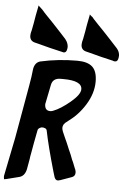

<svg xmlns="http://www.w3.org/2000/svg" viewBox="-112 -1077 734 1114"><g transform="rotate(5 255.0 -520.0)"><path d="M255 -801V-797Q252 -772 236 -772Q232 -772 227 -774L223 -775Q151 -791 86 -809L62 -815Q34 -823 34 -853Q34 -866 40 -886Q42 -900 48 -928Q49 -935 51.5 -949Q54 -963 55 -970Q61 -1000 64 -1016V-1015Q66 -1025 66 -1027Q66 -1029 66 -1031Q67 -1031 76 -1022L91 -1008Q106 -990 122 -974Q147 -949 195 -897L240 -848H239Q254 -831 256 -805ZM556 -775V-771Q553 -746 537 -746Q533 -746 528 -747L524 -749Q452 -765 387 -783L363 -789Q335 -797 335 -827Q335 -840 341 -860Q343 -874 349 -902Q350 -909 352.5 -923Q355 -937 356 -944Q362 -974 365 -990V-989Q367 -999 367 -1001Q367 -1003 367 -1005Q368 -1005 377 -996L384 -991L392 -981Q412 -959 423 -948Q448 -923 496 -871L541 -822Q557 -803 557 -779ZM42 -30 -33 -11Q-35 -11 -37 -10.5Q-39 -10 -40 -9.5Q-41 -9 -42 -9Q-47 -9 -47 -20V-29L-2 -252Q5 -295 29 -427Q33 -450 41 -495Q49 -540 53 -563Q63 -618 67 -661Q74 -700 105 -708Q207 -731 318 -731Q379 -731 407 -705Q435 -679 435 -619Q435 -551 393.5 -484Q352 -417 292 -376H294Q266 -360 266 -335Q266 -327 271 -314Q275 -304 284.5 -283Q294 -262 299 -251L314 -215Q329 -183 338 -157L343 -146L344 -145V-144L346 -139Q347 -138 347 -137L352 -124Q357 -113 360 -104V-106L362 -99Q365 -92 365 -83Q365 -63 347 -56Q292 -37 277 -31L278 -32Q270 -29 266 -29Q250 -29 244 -53L237 -76Q194 -225 177 -311Q174 -328 147 -328Q124 -322 123 -306L109 -233Q101 -191 98 -171Q94 -152 93 -140Q91 -129 87.5 -109Q84 -89 82 -78Q73 -38 42 -30ZM205 -430Q247 -446 301.5 -491.5Q356 -537 356 -568Q356 -618 247 -618H231Q186 -618 178 -578L155 -464Q155 -426 187 -426Q197 -426 205 -430Z"/></g></svg>

Font: Bangerz Fix
Style: Regular
Weight: 400
Designer: vernon adams
Foundry: Vernon Adams
Version: Version 2.10;December 28, 2023;FontCreator 13.0.0.2683 64-bi